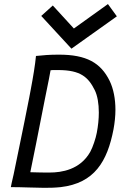

<svg xmlns="http://www.w3.org/2000/svg" viewBox="-20 -900 583 925"><path d="M324.2 -665.5 543 -821.3 500 -880.4 335.9 -762.7 234.4 -873.5 178.7 -823.2ZM260.3 -562.5C368.2 -562.5 405.3 -528.3 436.5 -465.8C449.7 -439 456.1 -400.4 456.1 -357.9C456.1 -326.7 452.6 -293 446.3 -260.3C441.4 -233.9 427.2 -190.9 415 -168.9C366.2 -81.5 275.4 -68.8 219.7 -68.8C190.4 -68.8 168.5 -68.8 126 -70.3C135.7 -117.2 168 -276.4 196.3 -422.9C202.6 -456.1 210 -489.3 215.8 -519.5C218.8 -534.2 221.7 -549.3 223.6 -561.5C232.4 -563 237.8 -562.5 245.6 -562.5ZM45.9 -61C35.2 -14.2 35.2 -14.6 32.2 1.5C87.9 1.5 152.3 4.9 193.4 4.9C220.2 4.9 245.1 4.4 272.5 1.5C435.1 -17.6 497.1 -122.1 526.9 -277.3C532.7 -309.1 536.1 -340.8 536.1 -371.1C536.1 -423.3 526.9 -471.7 508.3 -510.3C465.3 -597.7 396.5 -636.7 264.2 -636.7C215.8 -636.7 193.8 -634.3 153.3 -630.4C149.4 -588.4 139.6 -528.8 127.9 -467.3L121.1 -431.2C91.3 -277.3 50.8 -87.4 45.9 -61Z"/></svg>

Font: Fantasque Sans Mono
Style: RegItalic
Weight: 400
Italic angle: -11°
Monospace: yes
Designer: Jany Belluz
Version: Version 1.6.3